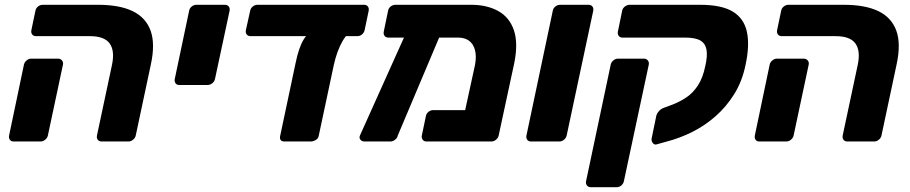

<svg xmlns="http://www.w3.org/2000/svg" viewBox="-20 -591 3801 802"><path d="M405 0Q394 0 388.5 -7Q383 -14 385 -25L448 -321Q460 -379 438 -409.5Q416 -440 355 -440H130Q120 -440 114.5 -447Q109 -454 111 -465L128 -546Q130 -557 139 -564Q148 -571 159 -571H389Q479 -571 534 -544.5Q589 -518 609 -463Q629 -408 610 -321L547 -25Q545 -15 536 -7.5Q527 0 517 0ZM37 0Q26 0 21 -7.5Q16 -15 18 -25L80 -321Q82 -331 91 -338.5Q100 -346 110 -346H222Q233 -346 239 -338.5Q245 -331 243 -321L180 -25Q178 -15 169 -7.5Q160 0 149 0Z M729 -236Q718 -236 713 -243.5Q708 -251 710 -261L770 -546Q772 -557 781 -564Q790 -571 801 -571H919Q930 -571 935.5 -564Q941 -557 939 -546L878 -261Q876 -251 867 -243.5Q858 -236 847 -236Z M1167 0Q1157 0 1152.5 -6Q1148 -12 1150 -22L1215 -329Q1228 -393 1249 -427Q1270 -461 1300 -461H1460Q1435 -461 1411 -419.5Q1387 -378 1374 -318L1311 -22Q1309 -12 1298.5 -6Q1288 0 1278 0ZM1027 -440Q1016 -440 1010.5 -447Q1005 -454 1007 -465L1025 -546Q1027 -557 1036 -564Q1045 -571 1056 -571H1501Q1511 -571 1516.5 -564Q1522 -557 1520 -546L1503 -465Q1501 -455 1492.5 -447.5Q1484 -440 1472 -440Z M1893 -434H1602Q1592 -434 1586.5 -441Q1581 -448 1583 -459L1601 -546Q1603 -557 1612 -564Q1621 -571 1632 -571H1948Q2014 -571 2061 -545Q2108 -519 2126.5 -465Q2145 -411 2128 -327L2063 -25Q2061 -15 2052 -7.5Q2043 0 2032 0H1761Q1751 0 1745.5 -7.5Q1740 -15 1742 -25L1759 -106Q1761 -117 1770 -124Q1779 -131 1789 -131H1923L1964 -319Q1971 -356 1964 -382Q1957 -408 1939 -421Q1921 -434 1893 -434ZM1502 0Q1492 0 1485.5 -7.5Q1479 -15 1484 -26L1684 -471Q1688 -481 1696.5 -488Q1705 -495 1715 -494L1809 -493Q1820 -493 1826 -484Q1832 -475 1827 -464L1642 -26Q1640 -15 1630.5 -7.5Q1621 0 1611 0Z M2198 0Q2187 0 2182 -7.5Q2177 -15 2179 -25L2289 -546Q2291 -557 2300 -564Q2309 -571 2320 -571H2438Q2449 -571 2454.5 -564Q2460 -557 2458 -546L2347 -25Q2345 -15 2336 -7.5Q2327 0 2316 0Z M2448 191Q2437 191 2431.5 183.5Q2426 176 2428 166L2531 -321Q2533 -331 2542 -338.5Q2551 -346 2561 -346H2670Q2680 -346 2686 -338.5Q2692 -331 2690 -321L2586 166Q2584 176 2575.5 183.5Q2567 191 2556 191ZM2723 12Q2713 15 2706.5 6Q2700 -3 2702 -13L2722 -110Q2725 -119 2733.5 -128Q2742 -137 2754 -141L2789 -154Q2820 -166 2847.5 -184.5Q2875 -203 2895.5 -234.5Q2916 -266 2926 -315Q2936 -358 2931 -384Q2926 -410 2905 -422Q2884 -434 2841 -434H2580Q2570 -434 2564.5 -441Q2559 -448 2561 -459L2579 -547Q2581 -557 2590.5 -564Q2600 -571 2610 -571H2904Q2994 -571 3041 -542.5Q3088 -514 3100 -457.5Q3112 -401 3094 -319Q3080 -251 3047 -198Q3014 -145 2969 -105.5Q2924 -66 2872 -40Q2820 -14 2766 0Z M3520 0Q3509 0 3503.5 -7Q3498 -14 3500 -25L3563 -321Q3575 -379 3553 -409.5Q3531 -440 3470 -440H3245Q3235 -440 3229.5 -447Q3224 -454 3226 -465L3243 -546Q3245 -557 3254 -564Q3263 -571 3274 -571H3504Q3594 -571 3649 -544.5Q3704 -518 3724 -463Q3744 -408 3725 -321L3662 -25Q3660 -15 3651 -7.5Q3642 0 3632 0ZM3152 0Q3141 0 3136 -7.5Q3131 -15 3133 -25L3195 -321Q3197 -331 3206 -338.5Q3215 -346 3225 -346H3337Q3348 -346 3354 -338.5Q3360 -331 3358 -321L3295 -25Q3293 -15 3284 -7.5Q3275 0 3264 0Z"/></svg>

Font: Rubik
Style: Bold Italic
Weight: 700
Italic angle: -12°
Designer: Hubert and Fischer
Foundry: Hubert and Fischer
Version: Version 2.300;gftools[0.9.30]